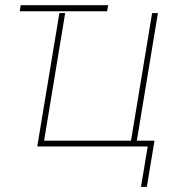

<svg xmlns="http://www.w3.org/2000/svg" viewBox="-20 -566 671 742"><path d="M124 0 209.5 -515.6H231.9L150.4 -22.5H486.3L567.9 -515.6H590.3L508.8 -22.5H577.1L547.4 156.2H524.9L550.8 0ZM397.9 -545.9 394 -522.5H56.2L60.1 -545.9Z"/></svg>

Font: Inter Display Thin
Style: Italic
Weight: 100
Italic angle: -9.39999°
Designer: Rasmus Andersson
Foundry: rsms
Version: Version 4.000;git-a52131595